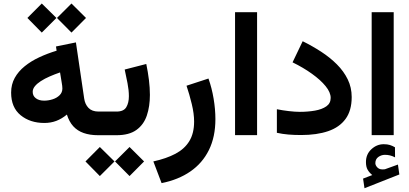

<svg xmlns="http://www.w3.org/2000/svg" viewBox="-20 -750 2271 1065"><path d="M376.5 -730.5 296 -650.4 376.5 -569.3 457.1 -650.4ZM211.7 -730.5 131.9 -650.4 211.7 -569.3 293 -650.4ZM524.8 0H541.6V-131.2H526.7Q490.2 -131.2 470.8 -151.5Q451.4 -171.7 446.9 -203.8L401.1 -514.8L290.5 -492.2L294 -468.8Q242.9 -453.3 197.5 -432.1Q152 -410.9 117 -382.5Q81.9 -354.2 61.8 -318Q41.7 -281.8 41.7 -236.3Q41.7 -154 94.4 -110.9Q147 -67.9 226.1 -67.9Q261.5 -67.9 292 -79.4Q322.5 -90.9 351.1 -114.6Q363.2 -75.2 386.3 -49.7Q409.4 -24.3 444 -12.2Q478.6 0 524.8 0ZM326 -259.2Q326 -237 310.6 -221.8Q295.2 -206.6 271.9 -199.2Q248.6 -191.7 224.8 -191.7Q196.4 -191.7 178.9 -204.9Q161.4 -218 161.4 -240.6Q161.4 -257 173.7 -272Q186.1 -287 207.2 -300.6Q228.3 -314.1 255.7 -326Q283 -337.9 313.1 -348.3L322.4 -291.3Q324 -282.5 325 -274.3Q326 -266.2 326 -259.2Z M521 -131.2V0H560.1V-131.2ZM698.6 65.4 618.1 145.5 698.6 226.6 779.2 145.5ZM533.8 65.4 454.1 145.5 533.8 226.6 615.1 145.5ZM626.3 0Q696.4 0 736.8 -29.3Q777.3 -58.5 794.4 -109.1Q811.5 -159.6 811.5 -223.5Q811.5 -263.3 806.1 -306.8Q800.7 -350.4 791.4 -395.1L671.7 -364.3Q679.9 -326.7 687.4 -287.9Q694.9 -249.2 694.9 -216.4Q694.9 -179.3 680.4 -155.2Q665.9 -131.2 626.6 -131.2H548.3V0Z M876.3 265.7Q968.9 247.3 1035.8 201.2Q1102.8 155.1 1138.8 82.2Q1174.8 9.3 1174.8 -89.1Q1174.8 -143.8 1164.9 -202.7Q1155.1 -261.6 1136.3 -314.4L1014.6 -274.5Q1030.7 -226.8 1043.7 -173.2Q1056.7 -119.6 1056.7 -75.8Q1056.7 -10.8 1030.3 32.6Q1003.9 76 953.4 102.8Q902.9 129.6 830.6 145.4Z M1406 -682.3H1283.8V-0.5H1406Z M1643.2 -129.6Q1617 -129.6 1582.3 -133.7Q1547.6 -137.7 1515.8 -144.1V-13.4Q1546.8 -6.5 1579.8 -3.7Q1612.9 -1 1650.6 -1Q1737.4 -1 1800.1 -22.4Q1862.9 -43.8 1896.8 -90.3Q1930.8 -136.7 1930.8 -211.7Q1930.8 -264.8 1908.8 -309.8Q1886.9 -354.7 1848.8 -392.9Q1810.7 -431 1761.7 -462.9Q1712.8 -494.7 1658.9 -521.3L1602.8 -404.2Q1662.8 -374.9 1710.5 -340.6Q1758.3 -306.4 1786.2 -272Q1814.2 -237.7 1814.2 -206.9Q1814.2 -176.7 1790 -160Q1765.9 -143.3 1726.9 -136.4Q1687.8 -129.6 1643.2 -129.6Z M2045 221 1993.9 240.7 2001.8 294.1 2195.1 217.8 2187.3 162.8 2117.8 187.9Q2116.7 188.4 2115.8 188.7Q2114.9 189 2113.9 189Q2087.9 192.6 2075.2 180.7Q2062.4 168.8 2062 155.3Q2062 132.5 2078.8 120.6Q2095.6 108.8 2115.3 108.8Q2129.5 108.8 2142.8 111.9Q2156.2 115 2171.3 122.8L2170.8 66.9Q2156.5 58.6 2142.4 54.2Q2128.4 49.9 2108.4 49.9Q2070 49.9 2040 77.8Q2009.9 105.6 2009.9 148.9Q2009.9 175.4 2019.2 191.5Q2028.4 207.6 2045 221ZM2163.8 -682.3H2041.6V-0.5H2163.8Z"/></svg>

Font: Vazirmatn NL
Style: Regular
Weight: 400
Designer: Saber Rastikerdar
Foundry: Saber Rastikerdar
Version: Version 33.003